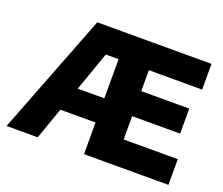

<svg xmlns="http://www.w3.org/2000/svg" viewBox="-117 -884 1233 1060"><g transform="rotate(20 500.0 -354.5)"><path d="M11 0 286 -709H525V-558H391L194 0ZM178 -186V-328H539V-186ZM607 0V-151H962V0ZM466 0V-709H644V0ZM607 -288V-435H926V-288ZM607 -558V-709H957V-558Z"/></g></svg>

Font: Outfit Thin ExtraBold
Style: Regular
Weight: 800
Version: Version 1.100;gftools[0.9.27]